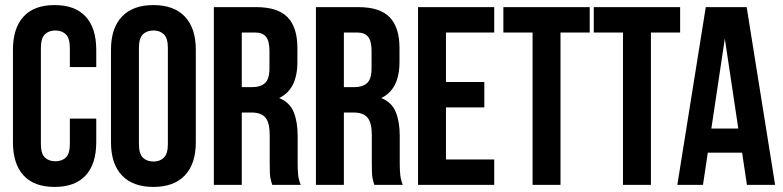

<svg xmlns="http://www.w3.org/2000/svg" viewBox="-20 -728 3083 756"><path d="M359 -261V-168Q359 -83 317.5 -37.5Q276 8 195 8Q114 8 72.5 -37.5Q31 -83 31 -168V-532Q31 -617 72.5 -662.5Q114 -708 195 -708Q276 -708 317.5 -662.5Q359 -617 359 -532V-464H255V-539Q255 -577 239.5 -592.5Q224 -608 198 -608Q172 -608 156.5 -592.5Q141 -577 141 -539V-161Q141 -123 156.5 -108Q172 -93 198 -93Q224 -93 239.5 -108Q255 -123 255 -161V-261Z M527 -161Q527 -123 542.5 -107.5Q558 -92 584 -92Q610 -92 625.5 -107.5Q641 -123 641 -161V-539Q641 -577 625.5 -592.5Q610 -608 584 -608Q558 -608 542.5 -592.5Q527 -577 527 -539ZM417 -532Q417 -617 460 -662.5Q503 -708 584 -708Q665 -708 708 -662.5Q751 -617 751 -532V-168Q751 -83 708 -37.5Q665 8 584 8Q503 8 460 -37.5Q417 -83 417 -168Z M1052 0Q1050 -7 1048 -13Q1046 -19 1044.5 -28Q1043 -37 1042.5 -51Q1042 -65 1042 -86V-196Q1042 -245 1025 -265Q1008 -285 970 -285H932V0H822V-700H988Q1074 -700 1112.5 -660Q1151 -620 1151 -539V-484Q1151 -376 1079 -342Q1121 -325 1136.5 -286.5Q1152 -248 1152 -193V-85Q1152 -59 1154 -39.5Q1156 -20 1164 0ZM932 -600V-385H975Q1006 -385 1023.5 -401Q1041 -417 1041 -459V-528Q1041 -566 1027.5 -583Q1014 -600 985 -600Z M1454 0Q1452 -7 1450 -13Q1448 -19 1446.5 -28Q1445 -37 1444.5 -51Q1444 -65 1444 -86V-196Q1444 -245 1427 -265Q1410 -285 1372 -285H1334V0H1224V-700H1390Q1476 -700 1514.5 -660Q1553 -620 1553 -539V-484Q1553 -376 1481 -342Q1523 -325 1538.5 -286.5Q1554 -248 1554 -193V-85Q1554 -59 1556 -39.5Q1558 -20 1566 0ZM1334 -600V-385H1377Q1408 -385 1425.5 -401Q1443 -417 1443 -459V-528Q1443 -566 1429.5 -583Q1416 -600 1387 -600Z M1736 -405H1887V-305H1736V-100H1926V0H1626V-700H1926V-600H1736Z M1962 -700H2302V-600H2187V0H2077V-600H1962Z M2318 -700H2658V-600H2543V0H2433V-600H2318Z M3032 0H2921L2902 -127H2767L2748 0H2647L2759 -700H2920ZM2781 -222H2887L2834 -576Z"/></svg>

Font: SVN-Bebas Neue
Style: Bold
Weight: 700
Designer: Ryoichi Tsunekawa
Foundry: Ryoichi Tsunekawa
Version: Version 1.300; ttfautohint (v1.7.9-c794)